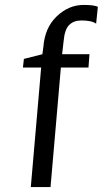

<svg xmlns="http://www.w3.org/2000/svg" viewBox="-20 -630 426 779"><path d="M105 129 147 -356H73L77 -391L152 -410L156 -440Q162 -518 210.5 -564Q259 -610 319 -610Q364 -610 377 -602L370 -534Q352 -547 310 -547Q279 -547 260.5 -528.5Q242 -510 238 -462L232 -410H343L339 -356H227L185 129Z"/></svg>

Font: Aikya Medium
Style: Regular
Weight: 500
Designer: Neelakash Kshetrimayum (Latin subset based on Merriweather by Eben Sorkin)
Foundry: Brand New Type
Version: Version 1.00 b005